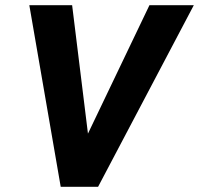

<svg xmlns="http://www.w3.org/2000/svg" viewBox="-20 -720 767 740"><path d="M727 -700 358 0H214L93 -700H258L319 -205L556 -700Z"/></svg>

Font: Sarabun ExtraBold
Style: Italic
Weight: 800
Italic angle: -10°
Designer: Suppakit Chalermlarp | Katatrad Co.,Ltd.
Foundry: Cadson Demak Co.,Ltd.
Version: Version 1.000; ttfautohint (v1.6)